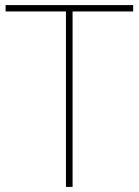

<svg xmlns="http://www.w3.org/2000/svg" viewBox="-20 -734 545 754"><path d="M265 0H239V-689H2V-714H503V-689H265Z"/></svg>

Font: Noto Sans Kannada Thin
Style: Regular
Weight: 100
Designer: Jelle Bosma - Monotype Design Team
Foundry: Monotype Imaging Inc.
Version: Version 2.005; ttfautohint (v1.8.4.7-5d5b)